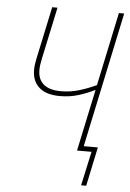

<svg xmlns="http://www.w3.org/2000/svg" viewBox="-59 -758 659 975"><g transform="rotate(5 270.0 -270.0)"><path d="M392 174 430 0H356L423 -315Q385 -296 340.5 -282Q296 -268 245 -268Q175 -268 139 -300Q103 -332 103 -389Q103 -403 105 -418Q107 -433 111 -451L167 -714H194L138 -451Q134 -432 132 -418.5Q130 -405 130 -391Q130 -343 160 -318Q190 -293 247 -293Q296 -293 341 -306.5Q386 -320 428 -340L507 -714H534L388 -25H460L418 174Z"/></g></svg>

Font: Noto Sans SemiCondensed Thin
Style: Italic
Weight: 100
Width: 4
Italic angle: -12°
Designer: Monotype Design Team
Foundry: Monotype Imaging Inc.
Version: Version 2.013; ttfautohint (v1.8.4.7-5d5b)